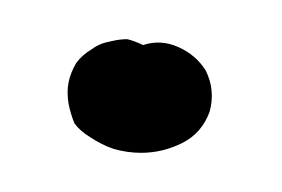

<svg xmlns="http://www.w3.org/2000/svg" viewBox="-20 -298 144 98"><path d="M85 -262Q90 -252 87 -241Q83 -230 73 -225Q63 -220 52 -220Q45 -220 38 -222Q32 -224 26 -228Q21 -231 18 -235Q16 -240 15 -245Q14 -251 15 -256Q16 -261 19 -266Q22 -270 27 -273Q31 -276 37 -277Q41 -278 45 -278Q49 -277 53 -275Q62 -278 71 -274Q80 -270 85 -262Z"/></svg>

Font: FRB American Cursive Guidelines Dotted Ultra
Style: Bold Italic
Weight: 1000
Italic angle: -25°
Version: Version 2.0;Modular Font Editor K font №1